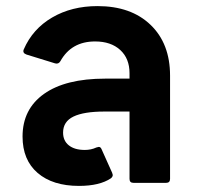

<svg xmlns="http://www.w3.org/2000/svg" viewBox="-20 -600 647 630"><path d="M538 -352V-13Q538 0 525 0H418Q405 0 405 -13V-234H323Q255 -234 221 -217.5Q187 -201 187 -165Q187 -138 206 -123Q225 -108 258 -108Q279 -108 296 -116L304 -118Q310 -118 313 -111L348 -33Q350 -27 350 -26Q350 -20 344 -15Q307 10 239 10Q153 10 103.5 -32.5Q54 -75 54 -152Q54 -242 124.5 -292Q195 -342 325 -342H405V-360Q405 -408 374.5 -436Q344 -464 292 -464Q214 -464 178 -399Q172 -389 161 -392L67 -421Q53 -426 58 -438Q87 -505 151 -542.5Q215 -580 300 -580Q410 -580 474 -518.5Q538 -457 538 -352Z"/></svg>

Font: LINE Seed Sans TH App
Style: Bold
Weight: 700
Designer: Dalton Maag Ltd | Thai characters by Cadson Demak Co.,Ltd.
Foundry: Dalton Maag Ltd
Version: Version 1.003